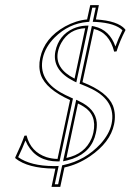

<svg xmlns="http://www.w3.org/2000/svg" viewBox="-20 -647 509 748"><path d="M283.7 -243.7 238.8 -31.7Q311 -46.9 336.9 -108.4Q341.3 -119.6 343.8 -130.9Q358.4 -200.2 304.7 -232.4Q295.4 -238.3 283.7 -243.7ZM270.5 -340.8 312 -537.1Q249.5 -534.2 218.8 -480Q209.5 -463.4 205.6 -444.8Q192.9 -379.9 270.5 -340.8ZM204.1 -27.8 252.9 -257.3Q158.7 -299.8 139.2 -355Q128.9 -385.7 136.7 -421.9Q152.8 -498.5 233.4 -543.9Q276.4 -567.4 319.3 -571.3L331.5 -627H365.2L353.5 -571.3Q439 -565.9 467.3 -533.2L468.8 -529.8Q446.3 -486.3 434.1 -446.8L424.8 -445.8Q405.8 -520.5 345.7 -534.2L301.3 -327.1Q397.9 -289.1 419.9 -235.4Q432.6 -202.1 424.3 -162.1Q409.7 -92.3 330.6 -38.1Q282.2 -5.4 231 5.4L214.8 81.1H180.7L195.8 9.8Q193.4 9.8 189 9.8Q88.4 8.3 40.5 -29.8L39.1 -33.2Q63.5 -84.5 75.2 -118.2L83.5 -119.1Q99.6 -55.2 161.1 -34.7Q181.6 -28.3 204.1 -27.8ZM276.9 -258.3 288.1 -252.9Q352.5 -222.7 356.9 -169.9Q358.4 -150.9 353.5 -128.9Q337.9 -55.2 262.7 -28.3Q251.5 -24.4 241.2 -22L225.6 -18.6ZM277.3 -326.2 266.1 -331.5Q181.6 -375 195.8 -447.3Q209 -509.8 265.1 -535.6Q287.6 -545.4 311.5 -546.9L324.7 -547.4ZM211.9 -18.1H204.1Q124 -18.6 87.4 -82.5Q82.5 -91.3 79.1 -99.6Q68.4 -71.3 50.8 -34.7Q99.1 -0.5 189 0Q193.8 0 195.3 0L208.5 -0.5L193.4 70.8H206.5L222.2 -2.9L228.5 -4.4Q311.5 -22 371.6 -86.4Q406.2 -125 414.6 -164.1Q433.1 -252 338.9 -299.8Q321.3 -308.6 297.9 -317.9L290 -320.8L337.9 -545.9L347.7 -543.9Q407.2 -530.3 429.7 -465.8Q440.9 -497.1 457 -529.3Q428.2 -557.1 355 -561.5Q353.5 -561.5 353 -561.5L341.3 -562L353 -617.2H339.4L327.6 -562L320.3 -561.5Q248 -555.2 193.4 -501.5Q156.2 -464.4 146.5 -419.9Q128.9 -337.4 215.8 -287.1Q233.4 -276.9 256.8 -266.6L264.2 -263.2Z"/></svg>

Font: Linux Biolinum Outline O
Style: Italic
Weight: 400
Italic angle: -12°
Designer: Philipp H. Poll
Foundry: Philipp H. Poll
Version: Version 0.6.2